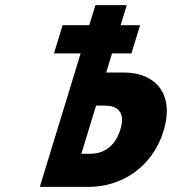

<svg xmlns="http://www.w3.org/2000/svg" viewBox="-20 -723 664 741"><path d="M221.6 -625.8H324.5L348.1 -703.1H469.3L445.6 -625.8H520.6L487.3 -517H412.4L389.8 -443H459.8C577.3 -443 655.4 -362.3 611.3 -217.8C566.8 -72.4 442.4 -1.9 324.9 -1.9H133.7L291.2 -517H188.4ZM350.8 -315.5 293.9 -129.4H326.7C372.6 -129.4 422.4 -150.6 444.5 -222.9C466.4 -294.3 429.5 -315.5 383.6 -315.5Z"/></svg>

Font: Hussar
Style: BdSuprConOblThree
Weight: 700
Foundry: Cannot Into Space Fonts
Version: Version 2.00